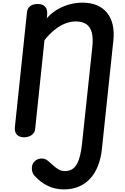

<svg xmlns="http://www.w3.org/2000/svg" viewBox="-20 -1034 938 1446"><path d="M460.5 392.5Q396.5 392.5 341 366.2Q285.5 340 238.5 288Q221.5 268.5 220 238.5Q218.5 208.5 234 188.5Q254 163 287 160Q320 157 345 180.5Q371.5 204.5 391.2 221Q411 237.5 429.2 246Q447.5 254.5 469 254.5Q499 254.5 521.5 241.5Q544 228.5 559.5 200.5Q573.5 175.5 582.8 138.5Q592 101.5 597.5 50.5L675 -677.5Q682.5 -744.5 671.8 -787.5Q661 -830.5 630.8 -851.5Q600.5 -872.5 550 -872.5Q511 -872.5 470.8 -856.8Q430.5 -841 389.8 -808.2Q349 -775.5 308.5 -723.5V-862.5Q336.5 -908.5 382 -942.5Q427.5 -976.5 484 -995.2Q540.5 -1014 601 -1014Q724.5 -1014 786.2 -937.5Q848 -861 833.5 -726.5L747.5 88Q740 157.5 719 211.8Q698 266 665 304.5Q628.5 347.5 576.8 370Q525 392.5 460.5 392.5ZM161.5 0Q125.5 0 107 -20.2Q88.5 -40.5 92 -75.5L183 -940.5Q186 -971.5 207 -987.8Q228 -1004 263.5 -1004Q302.5 -1004 320.8 -983Q339 -962 335 -922L244.5 -60Q242 -34 218.2 -17Q194.5 0 161.5 0Z"/></svg>

Font: Edu NSW ACT Hand
Style: Regular
Weight: 400
Designer: Tina and Corey Anderson, Eben Sorkin, Mirko Velimirovic
Foundry: Sorkin Type Co.
Version: Version 2.000